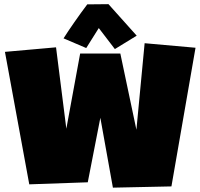

<svg xmlns="http://www.w3.org/2000/svg" viewBox="-20 -904 950 910"><path d="M906.7 -677.7 792.5 -20.5 515.1 -14.6 455.6 -345.7 396 -40 118.7 -30.3 3.4 -658.2 245.6 -679.7 294.4 -293.9 359.9 -650.4H550.3L626.5 -289.1L665.5 -699.2ZM524.4 -671.4 448.2 -771 388.7 -676.3 281.2 -722.2Q290.5 -737.3 304.2 -757.6Q317.9 -777.8 333 -799.6Q348.1 -821.3 363.8 -843Q379.4 -864.7 393.6 -883.3L494.1 -884.3L627.9 -734.9Z"/></svg>

Font: Luckiest Guy RUS-BEL-UKR
Style: Regular
Weight: 400
Designer: Astigmatic (AOETI)
Foundry: Astigmatic (AOETI)
Version: Version 1.00 March 11, 2019, initial release